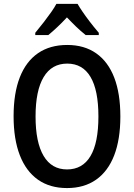

<svg xmlns="http://www.w3.org/2000/svg" viewBox="-20 -956 688 986"><path d="M598.1 -357.9Q598.1 -240.2 566.4 -158.2Q534.7 -76.2 473.4 -33.2Q412.1 9.8 324.2 9.8Q236.3 9.8 175 -33.2Q113.8 -76.2 81.8 -158.7Q49.8 -241.2 49.8 -358.9Q49.8 -477.5 81.8 -559.1Q113.8 -640.6 175.3 -682.9Q236.8 -725.1 325.2 -725.1Q413.1 -725.1 474.1 -682.1Q535.2 -639.2 566.7 -557.4Q598.1 -475.6 598.1 -357.9ZM162.6 -357.9Q162.6 -225.1 203.9 -155.5Q245.1 -85.9 324.2 -85.9Q403.8 -85.9 444.6 -154.3Q485.4 -222.7 485.4 -357.9Q485.4 -492.7 444.8 -561Q404.3 -629.4 325.2 -629.4Q245.6 -629.4 204.1 -560.1Q162.6 -490.7 162.6 -357.9ZM161.1 -775.9V-787.6Q185.1 -816.4 206.1 -843.8Q227.1 -871.1 243.7 -894.8Q260.3 -918.5 269.5 -936H378.4Q388.2 -918.9 403.8 -896Q419.4 -873 440.4 -845.5Q461.4 -817.9 487.3 -787.6V-775.9H419.9Q402.3 -790 392.3 -799.3Q382.3 -808.6 370.1 -819.8Q363.3 -826.2 351.6 -838.1Q339.8 -850.1 323.7 -866.7Q307.6 -849.6 297.1 -838.9Q286.6 -828.1 276.9 -819.3Q264.6 -807.6 251.7 -796.1Q238.8 -784.7 228 -775.9Z"/></svg>

Font: Open Sans
Style: Regular
Weight: 600
Width: 3
Foundry: Ascender Corporation
Version: Version 1.000